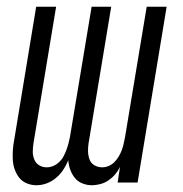

<svg xmlns="http://www.w3.org/2000/svg" viewBox="-20 -540 540 568"><path d="M88 8Q73 8 59.5 2.5Q46 -3 37.5 -13.5Q29 -24 24 -37.5Q19 -51 18 -65.5Q17 -80 18 -95.5Q19 -111 22 -126L87 -520H146L79 -116Q77 -103 77 -91Q77 -79 81.5 -68Q86 -57 96 -51Q106 -45 118 -45Q128 -45 137.5 -49Q147 -53 155 -60.5Q163 -68 168 -77.5Q173 -87 176.5 -96.5Q180 -106 182.5 -115.5Q185 -125 187 -135L251 -520H309L242 -116Q240 -103 240.5 -91Q241 -79 245 -68Q249 -57 259.5 -51Q270 -45 282 -45Q292 -45 301.5 -49Q311 -53 318.5 -60.5Q326 -68 331.5 -77.5Q337 -87 340.5 -96.5Q344 -106 346 -115.5Q348 -125 350 -135L414 -520H473L387 0H328L335 -46Q329 -34 320.5 -24Q312 -14 301 -6.5Q290 1 277 4.5Q264 8 252 8Q237 8 223.5 2.5Q210 -3 201.5 -13.5Q193 -24 188 -37.5Q183 -51 182 -66Q176 -51 167 -37.5Q158 -24 145.5 -13.5Q133 -3 118 2.5Q103 8 88 8Z"/></svg>

Font: Iosevka Light Oblique
Style: Regular
Weight: 300
Italic angle: -9°
Monospace: yes
Designer: Belleve Invis
Foundry: Belleve Invis
Version: Version 32.5.0; ttfautohint (v1.8.4)